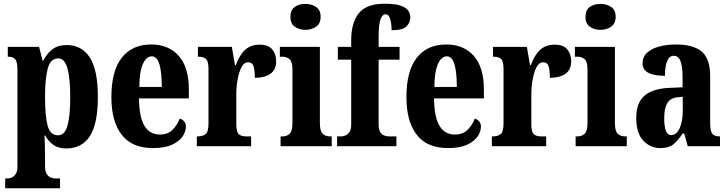

<svg xmlns="http://www.w3.org/2000/svg" viewBox="-20 -789 3928 1036"><path d="M8 227V174H20Q29 174 41.5 169.5Q54 165 64 151Q74 137 74 109V-412Q74 -458 61 -470.5Q48 -483 26 -483H22V-536H191L210 -461H213Q231 -498 261.5 -522Q292 -546 339 -546Q421 -546 464.5 -479Q508 -412 508 -266Q508 -121 465 -54.5Q422 12 337 12Q296 12 269 -6.5Q242 -25 224 -58H220Q221 -35 222 -7Q223 21 223 53V109Q223 137 233 151Q243 165 255.5 169.5Q268 174 276 174H304V227ZM293 -59Q329 -59 344 -110.5Q359 -162 359 -266Q359 -366 344 -420Q329 -474 295 -474Q252 -474 237.5 -419Q223 -364 223 -267Q223 -162 237 -110.5Q251 -59 293 -59Z M805 10Q692 10 636.5 -62Q581 -134 581 -265Q581 -406 637 -477.5Q693 -549 796 -549Q890 -549 944.5 -487.5Q999 -426 999 -307V-258H730Q731 -157 759.5 -110Q788 -63 843 -63Q885 -63 910.5 -88Q936 -113 950 -149Q964 -145 973.5 -134Q983 -123 983 -106Q983 -79 965 -52.5Q947 -26 908 -8Q869 10 805 10ZM853 -320Q853 -397 840.5 -441Q828 -485 799 -485Q769 -485 750.5 -442.5Q732 -400 732 -320Z M1042 0V-53H1046Q1074 -53 1089.5 -65.5Q1105 -78 1105 -125V-415Q1105 -459 1091.5 -471Q1078 -483 1052 -483H1048V-536H1231L1248 -437H1252Q1272 -492 1302.5 -520Q1333 -548 1381 -548Q1428 -548 1449 -522.5Q1470 -497 1470 -458Q1470 -412 1438.5 -390.5Q1407 -369 1355 -369Q1355 -411 1348 -432Q1341 -453 1318 -453Q1297 -453 1283 -426.5Q1269 -400 1262 -359.5Q1255 -319 1255 -277V-120Q1255 -76 1269 -64.5Q1283 -53 1307 -53H1335V0Z M1628 -628Q1594 -628 1570.5 -645Q1547 -662 1547 -698Q1547 -735 1570.5 -751.5Q1594 -768 1628 -768Q1661 -768 1685.5 -751.5Q1710 -735 1710 -698Q1710 -662 1685.5 -645Q1661 -628 1628 -628ZM1494 0V-53H1504Q1528 -53 1543 -67.5Q1558 -82 1558 -125V-415Q1558 -455 1543 -469Q1528 -483 1504 -483H1490V-536H1706V-125Q1706 -82 1721 -67.5Q1736 -53 1761 -53H1770V0Z M1799 0V-53H1820Q1830 -53 1842.5 -57.5Q1855 -62 1865 -75.5Q1875 -89 1875 -118V-467H1803V-536H1875V-572Q1875 -666 1916 -717.5Q1957 -769 2055 -769Q2112 -769 2142 -758.5Q2172 -748 2183 -731Q2194 -714 2194 -696Q2194 -668 2174 -647Q2154 -626 2093 -626Q2093 -643 2090.5 -663Q2088 -683 2081 -697.5Q2074 -712 2061 -712Q2043 -712 2033 -684.5Q2023 -657 2023 -591V-536H2136V-467H2023V-118Q2023 -89 2032 -75.5Q2041 -62 2054 -57.5Q2067 -53 2078 -53H2119V0Z M2397 10Q2284 10 2228.5 -62Q2173 -134 2173 -265Q2173 -406 2229 -477.5Q2285 -549 2388 -549Q2482 -549 2536.5 -487.5Q2591 -426 2591 -307V-258H2322Q2323 -157 2351.5 -110Q2380 -63 2435 -63Q2477 -63 2502.5 -88Q2528 -113 2542 -149Q2556 -145 2565.5 -134Q2575 -123 2575 -106Q2575 -79 2557 -52.5Q2539 -26 2500 -8Q2461 10 2397 10ZM2445 -320Q2445 -397 2432.5 -441Q2420 -485 2391 -485Q2361 -485 2342.5 -442.5Q2324 -400 2324 -320Z M2634 0V-53H2638Q2666 -53 2681.5 -65.5Q2697 -78 2697 -125V-415Q2697 -459 2683.5 -471Q2670 -483 2644 -483H2640V-536H2823L2840 -437H2844Q2864 -492 2894.5 -520Q2925 -548 2973 -548Q3020 -548 3041 -522.5Q3062 -497 3062 -458Q3062 -412 3030.5 -390.5Q2999 -369 2947 -369Q2947 -411 2940 -432Q2933 -453 2910 -453Q2889 -453 2875 -426.5Q2861 -400 2854 -359.5Q2847 -319 2847 -277V-120Q2847 -76 2861 -64.5Q2875 -53 2899 -53H2927V0Z M3220 -628Q3186 -628 3162.5 -645Q3139 -662 3139 -698Q3139 -735 3162.5 -751.5Q3186 -768 3220 -768Q3253 -768 3277.5 -751.5Q3302 -735 3302 -698Q3302 -662 3277.5 -645Q3253 -628 3220 -628ZM3086 0V-53H3096Q3120 -53 3135 -67.5Q3150 -82 3150 -125V-415Q3150 -455 3135 -469Q3120 -483 3096 -483H3082V-536H3298V-125Q3298 -82 3313 -67.5Q3328 -53 3353 -53H3362V0Z M3543 10Q3489 10 3451 -30Q3413 -70 3413 -153Q3413 -235 3458.5 -273.5Q3504 -312 3596 -315L3663 -318V-374Q3663 -430 3652 -459Q3641 -488 3615 -488Q3592 -488 3580 -460Q3568 -432 3568 -380Q3447 -380 3447 -447Q3447 -482 3471.5 -504.5Q3496 -527 3537 -538Q3578 -549 3628 -549Q3720 -549 3766 -511Q3812 -473 3812 -378V-124Q3812 -83 3823 -68Q3834 -53 3862 -53H3865V0H3691L3672 -69H3664Q3636 -28 3612 -9Q3588 10 3543 10ZM3601 -60Q3630 -60 3647 -96.5Q3664 -133 3664 -191V-267L3635 -264Q3595 -259 3579.5 -231Q3564 -203 3564 -149Q3564 -107 3573 -83.5Q3582 -60 3601 -60Z"/></svg>

Font: Noto Serif Myanmar ExtraCondensed ExtraBold
Style: Regular
Weight: 800
Width: 2
Designer: Ben Mitchell and the Monotype Design Team
Foundry: Monotype Imaging Inc.
Version: Version 2.106; ttfautohint (v1.8.4.7-5d5b)